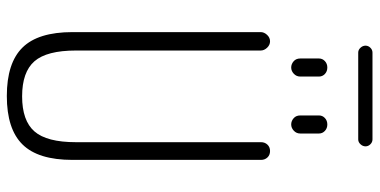

<svg xmlns="http://www.w3.org/2000/svg" viewBox="-284 -775 1068 540"><g transform="rotate(90 250.0 -505.0)"><path d="M70.3 -174.8V-704.1Q70.3 -713.9 78.1 -722.2Q85.9 -730.5 96.2 -730.5Q106.4 -730.5 114.3 -722.2Q122.1 -713.9 122.1 -704.1V-184.6Q122.1 -102.5 152.3 -67.9Q182.6 -33.2 251 -33.2Q319.3 -33.2 349.6 -67.9Q379.9 -102.5 379.9 -184.6V-705.1Q379.9 -715.8 386.7 -723.1Q393.6 -730.5 404.8 -730.5Q416 -730.5 422.9 -723.1Q429.7 -715.8 429.7 -705.1V-174.8Q429.7 -78.1 386.2 -34.2Q342.8 9.8 250 9.8Q157.2 9.8 113.8 -34.2Q70.3 -78.1 70.3 -174.8ZM372.1 -978.5H127.9Q120.1 -978.5 114.3 -984.9Q108.4 -991.2 108.4 -999Q108.4 -1006.8 114.3 -1012.7Q120.1 -1018.6 127.9 -1018.6H372.1Q379.9 -1018.6 385.7 -1012.7Q391.6 -1006.8 391.6 -999Q391.6 -991.2 385.7 -984.9Q379.9 -978.5 372.1 -978.5ZM304.7 -868.2Q304.7 -877.9 312 -884.8Q319.3 -891.6 330.1 -891.6Q340.8 -891.6 348.1 -884.8Q355.5 -877.9 355.5 -868.2V-815.4Q355.5 -804.7 347.7 -797.4Q339.8 -790 330.1 -790Q320.3 -790 312.5 -796.9Q304.7 -803.7 304.7 -815.4ZM144.5 -868.2Q144.5 -877.9 151.9 -884.8Q159.2 -891.6 169.9 -891.6Q180.7 -891.6 188 -884.8Q195.3 -877.9 195.3 -868.2V-815.4Q195.3 -804.7 187.5 -797.4Q179.7 -790 169.9 -790Q160.2 -790 152.3 -796.9Q144.5 -803.7 144.5 -815.4Z"/></g></svg>

Font: Rounded Mgen+ 1mn light
Style: Regular
Weight: 200
Designer: [Source Han Sans]
Ryoko NISHIZUKA  (kana & ideographs); Paul D. Hunt (Latin, Greek & Cyrillic); Wenlong ZHANG  (bopomofo
Version: Version 1.059.20150602